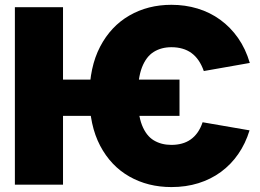

<svg xmlns="http://www.w3.org/2000/svg" viewBox="-20 -757 1065 787"><path d="M715.8 -430.7V-282.2H203.1V-430.7ZM1003.9 -499 815.4 -465.8Q806.6 -490.7 793.9 -509.3Q781.2 -527.8 764.6 -539.8Q748 -551.8 727.5 -557.6Q707 -563.5 682.6 -563.5Q641.1 -563.5 610.1 -544.2Q579.1 -524.9 562 -481Q544.9 -437 544.9 -362.3Q544.9 -287.6 562 -244.1Q579.1 -200.7 610.1 -181.9Q641.1 -163.1 682.6 -163.1Q705.6 -163.1 725.3 -168.5Q745.1 -173.8 761.2 -185.1Q777.3 -196.3 789.8 -213.9Q802.2 -231.4 810.5 -255.9L1002.9 -222.7Q986.3 -168.5 956.5 -125.5Q926.8 -82.5 885.5 -52.2Q844.2 -22 793.2 -6.1Q742.2 9.8 682.6 9.8Q586.4 9.8 510.3 -33.4Q434.1 -76.7 390.4 -159.9Q346.7 -243.2 346.7 -362.3Q346.7 -481.9 390.4 -565.7Q434.1 -649.4 510.3 -693.4Q586.4 -737.3 682.6 -737.3Q739.3 -737.3 790 -721.9Q840.8 -706.5 882.8 -676Q924.8 -645.5 955.8 -601.3Q986.8 -557.1 1003.9 -499ZM238.3 -727.5V0H41V-727.5Z"/></svg>

Font: Inter 28pt Black
Style: Regular
Weight: 900
Designer: Rasmus Andersson
Foundry: rsms
Version: Version 4.001;git-66647c0bb